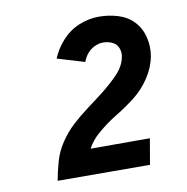

<svg xmlns="http://www.w3.org/2000/svg" viewBox="-65 -881 629 645"><g transform="rotate(-10 250.0 -558.0)"><path d="M396 -298 81 -299Q87 -331 96 -363Q105 -395 124.5 -424.5Q144 -454 170 -478Q196 -502 224.5 -523Q253 -544 280.5 -565.5Q308 -587 334 -613.5Q360 -640 366 -672Q369 -688 363 -702.5Q357 -717 342.5 -723.5Q328 -730 312 -730Q297 -730 282.5 -723Q268 -716 257.5 -703.5Q247 -691 242 -676L149 -704Q162 -736 187 -763.5Q212 -791 245.5 -804.5Q279 -818 312 -818Q346 -818 377.5 -808.5Q409 -799 430.5 -776.5Q452 -754 460 -721.5Q468 -689 462 -656Q455 -619 432.5 -585Q410 -551 378.5 -526.5Q347 -502 313 -481.5Q279 -461 248 -434Q223 -413 209 -386H411Z"/></g></svg>

Font: Iosevka SS08
Style: Bold Italic
Weight: 700
Italic angle: -10°
Monospace: yes
Designer: Belleve Invis
Foundry: Belleve Invis
Version: 2.1.0; ttfautohint (v1.8.2)